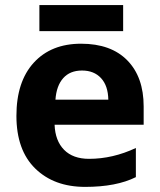

<svg xmlns="http://www.w3.org/2000/svg" viewBox="-20 -729 631 759"><path d="M547.9 -308.1V-235.8H195.8Q198.2 -172.4 233.4 -136.7Q268.6 -101.1 332 -101.1Q425.8 -101.1 517.1 -144V-28.8Q439.9 9.8 316.7 9.8Q193.4 9.8 119.1 -63Q44.9 -135.7 44.9 -271Q44.9 -406.2 113.5 -481.2Q182.1 -556.2 300.5 -556.2Q418.9 -556.2 483.4 -490.2Q547.9 -424.3 547.9 -308.1ZM199.2 -335H408.2Q407.2 -390.1 379.4 -420.2Q351.6 -450.2 304.2 -450.2Q256.8 -450.2 230 -420.2Q203.1 -390.1 199.2 -335ZM135.7 -709H466.8V-606H135.7Z"/></svg>

Font: NotoSans-Bold
Style: Bold
Weight: 700
Designer: Monotype Design team
Foundry: Monotype Imaging Inc.
Version: Version 1.04